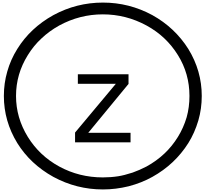

<svg xmlns="http://www.w3.org/2000/svg" viewBox="-20 -1097 1585 1480"><path d="M970.7 -524.4V-450.2L660.2 -73.2H986.3V0H558.6V-75.2L873 -451.2H580.1V-524.4ZM103.5 -357.4Q103.5 -189.5 194.3 -42Q284.2 103.5 436.5 186.5Q590.8 270.5 772.5 270.5Q834 270.5 890.6 261.7Q935.5 254.9 1002 233.4Q1054.7 214.8 1109.4 186.5Q1263.7 101.6 1351.6 -42Q1394.5 -111.3 1418.9 -193.4Q1440.4 -270.5 1440.4 -357.4Q1440.4 -529.3 1351.6 -671.9Q1261.7 -817.4 1109.4 -900.4Q951.2 -986.3 772.5 -986.3Q594.7 -986.3 436.5 -900.4Q359.4 -857.4 299.8 -800.8Q239.3 -745.1 194.3 -671.9Q103.5 -526.4 103.5 -357.4ZM9.8 -357.4Q9.8 -455.1 36.1 -545.9Q61.5 -636.7 113.3 -719.7Q213.9 -881.8 391.6 -980.5Q570.3 -1077.1 773.4 -1077.1Q975.6 -1077.1 1154.3 -980.5Q1328.1 -883.8 1431.6 -719.7Q1535.2 -550.8 1535.2 -357.4Q1535.2 -258.8 1508.8 -168Q1480.5 -72.3 1431.6 5.9Q1328.1 169.9 1154.3 266.6Q1072.3 312.5 971.7 338.9Q872.1 363.3 773.4 363.3Q570.3 363.3 391.6 266.6Q213.9 168 113.3 5.9Q9.8 -163.1 9.8 -357.4Z"/></svg>

Font: Circled
Style: Regular
Weight: 400
Version: Version 002.000